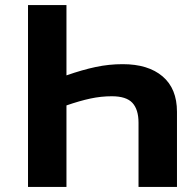

<svg xmlns="http://www.w3.org/2000/svg" viewBox="-20 -734 768 754"><path d="M90 -714H241V-438Q304 -460 356 -471Q408 -482 462 -482Q562 -482 618.5 -434Q675 -386 675 -295V0H524V-252Q524 -304 500 -330Q476 -356 419 -356Q377 -356 335 -347Q293 -338 241 -320V0H90Z"/></svg>

Font: BC Sans
Style: Bold
Weight: 700
Designer: Monotype Design Team
Province of B.C.
Foundry: Monotype Imaging Inc.
Version: Version 2.000;GOOG;noto-source:20170915:90ef993387c0